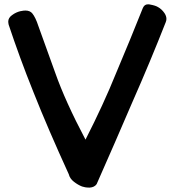

<svg xmlns="http://www.w3.org/2000/svg" viewBox="-20 -846 805 876"><path d="M730.5 -786.1C721.7 -798.8 711.9 -807.6 701.2 -813.5C693.4 -818.4 681.6 -822.3 665 -825.2C662.1 -826.2 659.2 -826.2 656.2 -826.2H654.3C643.6 -826.2 636.7 -820.3 631.8 -809.6C594.7 -715.8 553.7 -617.2 509.8 -512.7C471.7 -418 424.8 -316.4 370.1 -209C308.6 -325.2 262.7 -426.8 232.4 -512.7C204.1 -590.8 178.7 -662.1 155.3 -726.6C146.5 -753.9 136.7 -773.4 127.9 -784.2C121.1 -793 110.4 -797.9 96.7 -797.9C88.9 -797.9 60.5 -796.9 34.2 -776.4C23.4 -768.6 17.6 -758.8 17.6 -747.1C17.6 -743.2 18.6 -738.3 19.5 -733.4C51.8 -636.7 88.9 -534.2 131.8 -427.7C177.7 -311.5 232.4 -185.5 293.9 -50.8C296.9 -38.1 304.7 -26.4 317.4 -16.6C330.1 -6.8 341.8 0 354.5 4.9C363.3 7.8 373 9.8 384.8 9.8H390.6C403.3 8.8 414.1 3.9 420.9 -5.9C478.5 -135.7 532.2 -259.8 583 -377.9C638.7 -503.9 689.5 -626 736.3 -745.1C738.3 -750 739.3 -754.9 739.3 -759.8C739.3 -768.6 736.3 -777.3 730.5 -786.1Z"/></svg>

Font: ChillSide Comic
Style: Regular
Weight: 400
Designer: Koroletov, Abay Emes
Version: Version 1.000